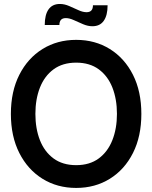

<svg xmlns="http://www.w3.org/2000/svg" viewBox="-20 -910 748 944"><path d="M354.5 14Q261.5 14 189 -31Q116.5 -76 75 -157.8Q33.5 -239.5 33.5 -350Q33.5 -460.5 75 -542.2Q116.5 -624 189 -669Q261.5 -714 354.5 -714Q447.5 -714 520 -669Q592.5 -624 633.8 -542.2Q675 -460.5 675 -350Q675 -239.5 633.8 -157.8Q592.5 -76 520 -31Q447.5 14 354.5 14ZM354.5 -98Q421 -98 465.5 -131Q510 -164 532.5 -221Q555 -278 555 -350Q555 -422 532.8 -479Q510.5 -536 465.8 -569Q421 -602 354.5 -602Q288 -602 243.2 -569Q198.5 -536 176.2 -479Q154 -422 154 -350Q154 -278 176.2 -221Q198.5 -164 243.2 -131Q288 -98 354.5 -98ZM434.5 -781Q412 -781 388.5 -791Q365 -801 343.2 -811Q321.5 -821 303.5 -821Q272 -821 272 -787H200Q200 -837.5 218.8 -864Q237.5 -890.5 274.5 -890.5Q297 -890.5 320.5 -880.2Q344 -870 365.8 -860Q387.5 -850 405.5 -850Q437 -850 437 -884H509Q509 -834.5 490.2 -807.8Q471.5 -781 434.5 -781Z"/></svg>

Font: Cabin SemiCondensed SemiBold
Style: Regular
Weight: 600
Width: 4
Designer: Pablo Impallari
Foundry: Pablo Impallari. http://www.impallari.com Igino Marini. http://www.ikern.com
Version: Version 3.001